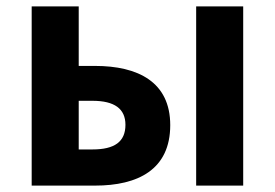

<svg xmlns="http://www.w3.org/2000/svg" viewBox="-20 -580 859 600"><path d="M79 0H277C411 0 512 -50 512 -189C512 -324 411 -374 277 -374H226V-560H79ZM226 -113V-265H269C338 -265 372 -240 372 -190C372 -137 338 -113 269 -113ZM593 0H740V-560H593Z"/></svg>

Font: Noto Sans TC
Style: Bold
Weight: 700
Designer: Ryoko NISHIZUKA 西塚涼子 (kana, bopomofo & ideographs); Paul D. Hunt (Latin, Greek & Cyrillic); Sandoll Communications 산돌커뮤니
Foundry: Adobe
Version: Version 2.004;hotconv 1.0.118;makeotfexe 2.5.65603